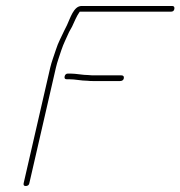

<svg xmlns="http://www.w3.org/2000/svg" viewBox="-20 -650 603 642"><path d="M272 -380C279 -379 285 -379 293 -379H381C388 -379 393 -382 394 -388C395 -394 393 -398 386 -398H298C291 -398 283 -398 276 -399C256 -399 235 -404 215 -404H207C201 -404 197 -400 196 -394C195 -388 197 -385 203 -385H211C232 -385 251 -380 272 -380ZM66 -28C72 -28 77 -31 78 -37L167 -424C171 -442 180 -466 185 -482C193 -506 202 -522 211 -543L221 -561C229 -578 236 -596 246 -610C246 -611 247 -611 249 -611H552C558 -611 562 -614 563 -620C564 -626 562 -630 556 -630H253C226 -630 215 -589 204 -566L195 -548C186 -528 174 -507 167 -484C162 -468 152 -442 148 -424L59 -37C58 -31 60 -28 66 -28Z"/></svg>

Font: Electronic
Style: ExThnIt
Weight: 100
Version: Version 1.011